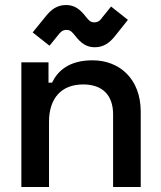

<svg xmlns="http://www.w3.org/2000/svg" viewBox="-20 -744 639 764"><path d="M110 -615 177 -562 211 -604C221 -617 229 -625 245 -625C261 -625 268 -615 278 -603C302 -572 324 -556 357 -556C391 -556 415 -572 438 -601L489 -665L422 -718L388 -676C379 -663 371 -655 355 -655C339 -655 332 -665 322 -677C298 -708 276 -724 243 -724C209 -724 185 -708 162 -679ZM65 -496V0H175V-259C175 -354 225 -408 311 -408C387 -408 430 -366 430 -289V0H540V-299C540 -431 455 -504 348 -504C254 -504 209 -461 187 -415H173V-496Z"/></svg>

Font: Space Text SemiBold
Style: Regular
Weight: 600
Designer: Florian Karsten (Space Text), Colophon Foundry (Space Mono)
Foundry: Florian Karsten
Version: Version 1.003;PS 001.003;hotconv 1.0.88;makeotf.lib2.5.64775